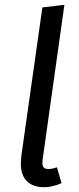

<svg xmlns="http://www.w3.org/2000/svg" viewBox="-20 -770 328 802"><path d="M158 -103Q157 -98 157 -90Q157 -76 163 -70Q169 -64 182 -64Q197 -64 218 -71L237 -5Q199 12 164 12Q118 12 92.5 -13Q67 -38 67 -87Q67 -96 69 -118L157 -739L249 -750Z"/></svg>

Font: Fira Sans
Style: Italic
Weight: 400
Italic angle: -8°
Designer: bBox Type GmbH & Carrois Corporate GbR & Edenspiekermann AG
Foundry: bBox Type GmbH & Carrois Corporate GbR & Edenspiekermann AG
Version: Version 4.301